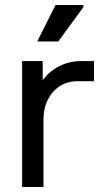

<svg xmlns="http://www.w3.org/2000/svg" viewBox="-20 -744 403 764"><path d="M68 0V-501H150V-360L126 -375Q144 -433 193 -467Q242 -501 303 -501H354V-421H290Q249 -421 218.5 -401.5Q188 -382 170.5 -347.5Q153 -313 153 -267V0ZM128 -579 201 -724H312V-716L212 -579Z"/></svg>

Font: Fustat Medium
Style: Regular
Weight: 500
Designer: Mohamed Gaber, Khaled Hosny, Laura Garcia Mut
Foundry: Kief Type Foundry, Alif Type Foundry, Hard Type Foundry
Version: Version 1.007